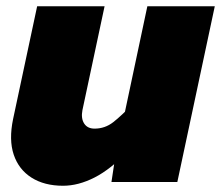

<svg xmlns="http://www.w3.org/2000/svg" viewBox="-20 -583 708 615"><path d="M315 -563 244 -230Q239 -204 249.5 -187.5Q260 -171 283 -171Q316 -171 342.5 -191.5Q369 -212 410 -255L391 -100Q335 -41 283 -14.5Q231 12 182 12Q122 12 81 -14Q40 -40 24 -87.5Q8 -135 22 -202L99 -563ZM668 -563 548 0H337L348 -73L452 -563Z"/></svg>

Font: Azeret Mono Thin Black
Style: Italic
Weight: 900
Italic angle: -12°
Version: Version 1.002